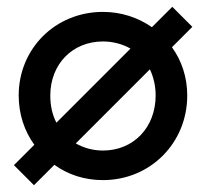

<svg xmlns="http://www.w3.org/2000/svg" viewBox="-20 -520 606 565"><path d="M283 10C422 10 531 -99 531 -239C531 -292 515 -341 486 -381L546 -441L487 -500L427 -440C387 -468 337 -485 283 -485C143 -485 35 -377 35 -239C35 -184 52 -134 81 -94L21 -34L80 25L140 -35C180 -6 229 10 283 10ZM128 -239C128 -331 193 -398 283 -398C313 -398 341 -390 364 -377L146 -159C134 -182 128 -209 128 -239ZM203 -98 421 -316C432 -293 438 -267 438 -239C438 -145 373 -77 283 -77C253 -77 226 -85 203 -98Z"/></svg>

Font: MV Cash
Style: Regular
Weight: 400
Designer: Rodrigo Fuenzalida
Foundry: fragTYPE
Version: Version 1.100;Glyphs 3.1.2 (3151)